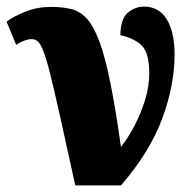

<svg xmlns="http://www.w3.org/2000/svg" viewBox="-25 -564 583 584"><path d="M204 0Q176 -128 157.5 -211Q139 -294 127 -341.5Q115 -389 106 -411Q97 -433 89 -439Q81 -445 70 -445Q61 -445 48 -440Q35 -435 24 -428L-5 -498Q16 -514 52 -528.5Q88 -543 129 -543Q165 -543 191.5 -536.5Q218 -530 238.5 -508Q259 -486 276.5 -440Q294 -394 310 -315.5Q326 -237 343 -117Q365 -145 384.5 -182.5Q404 -220 416.5 -261Q429 -302 429 -341Q429 -401 407.5 -424Q386 -447 341 -457Q342 -508 364.5 -526Q387 -544 413 -544Q458 -544 482 -505.5Q506 -467 506 -398Q506 -305 468.5 -203.5Q431 -102 343 0Z"/></svg>

Font: Noto Serif Condensed Black
Style: Regular
Weight: 900
Width: 3
Designer: Monotype Design Team
Foundry: Monotype Imaging Inc.
Version: Version 2.015; ttfautohint (v1.8.4.7-5d5b)